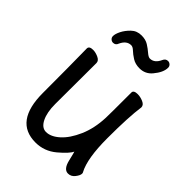

<svg xmlns="http://www.w3.org/2000/svg" viewBox="-214 -806 928 928"><g transform="rotate(45 250.0 -342.0)"><path d="M202 24Q58 24 58 -171Q58 -356 56 -474Q57 -490 83 -490Q100 -490 119.5 -481Q139 -472 139 -456Q138 -340 138 -175Q138 -118 155.5 -83Q173 -48 202 -48Q235 -48 269.5 -79Q304 -110 329.5 -168Q355 -226 358 -301Q359 -318 359 -475Q359 -491 387 -491Q405 -491 424.5 -482.5Q444 -474 444 -458Q433 -382 433 -237Q433 -98 466 -37Q468 -35 468 -29Q468 -17 454 1Q440 19 419 19Q390 19 378.5 -29.5Q367 -78 366 -78Q356 -55 309 -15.5Q262 24 202 24ZM126 -582Q117 -582 110 -588.5Q103 -595 103 -605Q103 -620 114 -642Q125 -664 146 -684.5Q167 -705 199 -705Q227 -705 246 -693Q265 -681 280.5 -667.5Q296 -654 306 -654Q337 -654 354 -692Q361 -708 377 -708Q386 -708 393 -701.5Q400 -695 400 -685Q400 -653 368 -615Q343 -585 304 -585Q275 -585 254.5 -598Q234 -611 221 -623.5Q208 -636 197 -636Q166 -636 149 -599Q143 -582 126 -582Z"/></g></svg>

Font: LXGW WenKai Mono Medium
Style: Regular
Weight: 500
Monospace: yes
Designer: LXGW / Fontworks Inc.
Foundry: LXGW / Fontworks Inc.
Version: Version 1.520; June 14, 2025